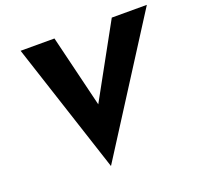

<svg xmlns="http://www.w3.org/2000/svg" viewBox="-129 -842 1068 1029"><g transform="rotate(-20 405.0 -327.0)"><path d="M383 -288 283 -700H90L334 46L810 -700H610Z"/></g></svg>

Font: Jost* 700 Bold Italic
Style: Bold Italic
Weight: 700
Italic angle: -10°
Version: Version 3.200; ttfautohint (v0.97) -l 8 -r 50 -G 200 -x 14 -